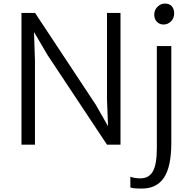

<svg xmlns="http://www.w3.org/2000/svg" viewBox="-20 -816 1077 1083"><path d="M101.1 0V-743.2H177.7L520 -225.6L589.4 -104L583.5 -256.8V-743.2H659.7V0H583.5L248.5 -504.9L171.9 -635.3L177.2 -473.6V0ZM715.3 241.2V180.7Q736.8 189.9 772 189.9Q820.8 189.9 842.8 149.7Q864.7 109.4 864.7 20V-556.2H946.3V-11.2Q946.3 123.5 905.3 185.5Q864.3 247.6 780.3 247.6Q727.1 247.6 715.3 241.2ZM902.3 -677.7Q880.4 -677.7 865.2 -692.9Q850.1 -708 850.1 -733.4Q850.1 -759.8 868.4 -777.8Q886.7 -795.9 910.2 -795.9Q935.5 -795.9 949 -780.8Q962.4 -765.6 962.4 -740.7Q962.4 -712.9 944.6 -695.3Q926.8 -677.7 902.3 -677.7Z"/></svg>

Font: HaufeMerriweatherSansLt
Style: Regular
Weight: 300
Designer: Eben Sorkin
Foundry: Eben Sorkin
Version: Version 1.56